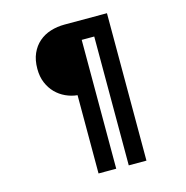

<svg xmlns="http://www.w3.org/2000/svg" viewBox="-138 -869 1216 1258"><g transform="rotate(-15 470.0 -240.0)"><path d="M700 260H580V-614H495V260H375V-271Q334 -275 296 -292.5Q258 -310 229 -339.5Q200 -369 182.5 -410.5Q165 -452 165 -505Q165 -565 184.5 -609Q204 -653 238 -682.5Q272 -712 317 -726Q362 -740 412 -740H700Z"/></g></svg>

Font: OA Gothic ExtraBold
Style: Regular
Weight: 800
Designer: Choi Chi-young, Lee Jaesang, Lee Juhyun, Han Dohee
Foundry: DDUNGSANG CORP.
Version: Version 1.000;Build 20210203